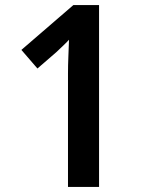

<svg xmlns="http://www.w3.org/2000/svg" viewBox="-20 -734 567 754"><path d="M369 0H247V-445Q247 -477 248.5 -512.5Q250 -548 251 -578Q245 -571 230.5 -557Q216 -543 201 -529L127 -465L64 -538L268 -714H369Z"/></svg>

Font: Noto Sans Gujarati SemiCondensed SemiBold
Style: Regular
Weight: 600
Width: 4
Designer: Jelle Bosma - Monotype Design Team, Universal Thirst
Foundry: Monotype Imaging Inc.
Version: Version 2.106; ttfautohint (v1.8.4.7-5d5b)